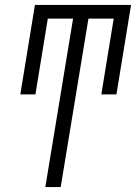

<svg xmlns="http://www.w3.org/2000/svg" viewBox="-20 -755 549 775"><path d="M163 0 275 -680H173L123 -374H62L121 -735H509L450 -374H389L439 -680H337L225 0Z"/></svg>

Font: Iosevka SS18 Light
Style: Italic
Weight: 300
Italic angle: -9°
Monospace: yes
Designer: Belleve Invis
Foundry: Belleve Invis
Version: Version 25.1.1; ttfautohint (v1.8.4)